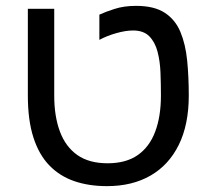

<svg xmlns="http://www.w3.org/2000/svg" viewBox="-20 -622 714 655"><path d="M345 13Q283 13 233.5 -4Q184 -21 148.5 -57.5Q113 -94 94 -153Q75 -212 75 -296V-592H165V-296Q165 -225 184.5 -173Q204 -121 244 -93Q284 -65 347 -65Q410 -65 450 -93Q490 -121 509.5 -173Q529 -225 529 -296Q529 -335 527.5 -374Q526 -413 517.5 -445.5Q509 -478 489.5 -498Q470 -518 434 -518Q409 -518 377 -509Q345 -500 319 -486V-572Q338 -581 370.5 -591.5Q403 -602 444 -602Q506 -602 542 -578.5Q578 -555 595.5 -513Q613 -471 618.5 -415.5Q624 -360 624 -296Q624 -197 590 -128Q556 -59 493.5 -23Q431 13 345 13Z"/></svg>

Font: Noto Sans Hebrew
Style: Regular
Weight: 400
Designer: Monotype Design Team
Foundry: Monotype Imaging Inc.
Version: Version 2.003;January 10, 2023;FontCreator 14.0.0.2877 64-bi